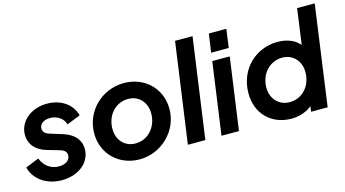

<svg xmlns="http://www.w3.org/2000/svg" viewBox="-84 -1073 2520 1401"><g transform="rotate(-15 1176.0 -372.5)"><path d="M238 12C366 12 457 -65 457 -165C457 -234 413 -286 330 -311L246 -337C215 -345 189 -359 189 -391C189 -426 222 -449 269 -449C322 -449 369 -419 381 -371L484 -412C460 -501 379 -556 274 -556C154 -556 61 -479 61 -378C61 -306 106 -253 186 -230L273 -205C301 -198 328 -184 328 -153C328 -118 296 -91 243 -91C182 -91 134 -126 110 -186L9 -145C33 -51 123 12 238 12Z M825 12C990 12 1129 -122 1129 -288C1129 -445 1010 -556 856 -556C688 -556 552 -424 552 -256C552 -100 671 12 825 12ZM826 -108C744 -108 689 -169 689 -254C689 -355 758 -436 855 -436C937 -436 992 -375 992 -290C992 -190 922 -108 826 -108Z M1323 0 1429 -757H1297L1191 0Z M1662 -605 1681 -745H1549L1529 -605ZM1577 0 1653 -544H1521L1445 0Z M1973 12C2012 12 2049 4 2084 -13C2100 -20 2114 -30 2127 -41L2122 0H2247L2352 -757H2219L2182 -489C2167 -506 2150 -520 2129 -531C2096 -548 2058 -556 2015 -556C1852 -556 1715 -430 1715 -247C1715 -95 1819 12 1973 12ZM1991 -108C1909 -108 1852 -169 1852 -254C1852 -355 1922 -436 2020 -436C2101 -436 2157 -374 2157 -290C2157 -190 2089 -108 1991 -108Z"/></g></svg>

Font: Plus Jakarta Sans
Style: Bold Italic
Weight: 700
Italic angle: -8°
Designer: Gumpita Rahayu
Foundry: Tokotype
Version: Version 2.071;gftools[0.9.30]